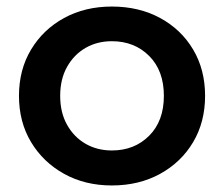

<svg xmlns="http://www.w3.org/2000/svg" viewBox="-20 -560 685 587"><path d="M322 7Q240 7 176 -28.5Q112 -64 75 -125.5Q38 -187 38 -267Q38 -347 75 -408.5Q112 -470 176 -505Q240 -540 322 -540Q405 -540 469.5 -505Q534 -470 570.5 -408.5Q607 -347 607 -267Q607 -187 570.5 -125.5Q534 -64 469.5 -28.5Q405 7 322 7ZM322 -100Q391 -100 436 -145Q481 -190 481 -267Q481 -344 436 -389Q391 -434 322 -434Q277 -434 241.5 -413.5Q206 -393 185 -355.5Q164 -318 164 -267Q164 -216 185 -178.5Q206 -141 241.5 -120.5Q277 -100 322 -100Z"/></svg>

Font: Montserrat SemiBold
Style: Regular
Weight: 600
Designer: Julieta Ulanovsky
Foundry: Julieta Ulanovsky
Version: Version 9.000; ttfautohint (v1.8.4.7-5d5b)